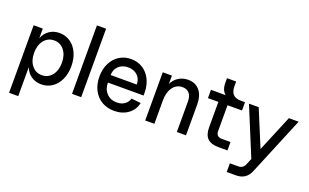

<svg xmlns="http://www.w3.org/2000/svg" viewBox="-96 -1191 3013 1871"><g transform="rotate(20 1410.5 -255.0)"><path d="M162 -100V200H67V-500H162V-400Q182 -454 227 -485Q272 -516 332 -516Q395 -516 444.5 -482Q494 -448 521.5 -387.5Q549 -327 549 -250Q549 -173 521.5 -112.5Q494 -52 444.5 -18Q395 16 332 16Q272 16 227 -15Q182 -46 162 -100ZM307 -70Q371 -70 411 -120Q451 -170 451 -250Q451 -330 411 -380Q371 -430 307 -430Q243 -430 203 -380Q163 -330 163 -250Q163 -170 203 -120Q243 -70 307 -70Z M742 -710V0H647V-710Z M840 -251Q840 -328 870 -388.5Q900 -449 953.5 -482.5Q1007 -516 1075 -516Q1143 -516 1196 -482Q1249 -448 1278.5 -387.5Q1308 -327 1308 -248V-223H938Q938 -155 978.5 -112.5Q1019 -70 1084 -70Q1131 -70 1164 -93Q1197 -116 1208 -155L1306 -145Q1292 -72 1232 -28Q1172 16 1087 16Q1014 16 958 -17.5Q902 -51 871 -111.5Q840 -172 840 -251ZM1074 -430Q1014 -430 976 -394Q938 -358 938 -301H1209Q1209 -359 1171.5 -394.5Q1134 -430 1074 -430Z M1638 -430Q1576 -430 1538.5 -379Q1501 -328 1501 -243V0H1406V-500H1501V-413Q1523 -461 1566.5 -488.5Q1610 -516 1666 -516Q1742 -516 1785.5 -463.5Q1829 -411 1829 -319V0H1734V-317Q1734 -370 1709 -400Q1684 -430 1638 -430Z M2014 -414H1906V-500H2058Q2014 -536 2014 -612V-660H2109V-610Q2109 -500 2214 -500H2259V-414H2109V-147Q2109 -87 2169 -87H2259V0H2164Q2088 0 2051 -36.5Q2014 -73 2014 -148Z M2479 64 2506 -1 2300 -500H2401L2557 -123L2714 -500H2815L2565 103Q2525 200 2420 200H2324V110H2410Q2460 110 2479 64Z"/></g></svg>

Font: MedMera Sans Display
Style: Regular
Weight: 500
Designer: Kasper Nordkvist
Foundry: UNCUT.wtf
Version: Version 1.300